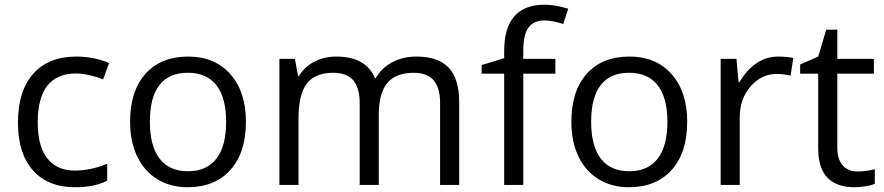

<svg xmlns="http://www.w3.org/2000/svg" viewBox="-20 -785 3754 815"><path d="M299.8 9.8Q183.6 9.8 119.9 -61.8Q56.2 -133.3 56.2 -264.2Q56.2 -398.4 120.8 -471.7Q185.5 -544.9 305.2 -544.9Q343.8 -544.9 382.3 -536.6Q420.9 -528.3 442.9 -517.1L418 -448.2Q391.1 -459 359.4 -466.1Q327.6 -473.1 303.2 -473.1Q140.1 -473.1 140.1 -265.1Q140.1 -166.5 179.9 -113.8Q219.7 -61 297.9 -61Q364.7 -61 435.1 -89.8V-18.1Q381.3 9.8 299.8 9.8Z M1023.9 -268.1Q1023.9 -137.2 958 -63.7Q892.1 9.8 775.9 9.8Q704.1 9.8 648.4 -23.9Q592.8 -57.6 562.5 -120.6Q532.2 -183.6 532.2 -268.1Q532.2 -398.9 597.7 -471.9Q663.1 -544.9 779.3 -544.9Q891.6 -544.9 957.8 -470.2Q1023.9 -395.5 1023.9 -268.1ZM616.2 -268.1Q616.2 -165.5 657.2 -111.8Q698.2 -58.1 777.8 -58.1Q857.4 -58.1 898.7 -111.6Q939.9 -165 939.9 -268.1Q939.9 -370.1 898.7 -423.1Q857.4 -476.1 776.9 -476.1Q697.3 -476.1 656.7 -423.8Q616.2 -371.6 616.2 -268.1Z M1848.1 0V-348.1Q1848.1 -412.1 1820.8 -444.1Q1793.5 -476.1 1735.8 -476.1Q1660.2 -476.1 1624 -432.6Q1587.9 -389.2 1587.9 -298.8V0H1506.8V-348.1Q1506.8 -412.1 1479.5 -444.1Q1452.1 -476.1 1394 -476.1Q1317.9 -476.1 1282.5 -430.4Q1247.1 -384.8 1247.1 -280.8V0H1166V-535.2H1231.9L1245.1 -461.9H1249Q1272 -501 1313.7 -522.9Q1355.5 -544.9 1407.2 -544.9Q1532.7 -544.9 1571.3 -454.1H1575.2Q1599.1 -496.1 1644.5 -520.5Q1689.9 -544.9 1748 -544.9Q1838.9 -544.9 1884 -498.3Q1929.2 -451.7 1929.2 -349.1V0Z M2337.4 -472.2H2201.2V0H2120.1V-472.2H2024.4V-508.8L2120.1 -538.1V-567.9Q2120.1 -765.1 2292.5 -765.1Q2335 -765.1 2392.1 -748L2371.1 -683.1Q2324.2 -698.2 2291 -698.2Q2245.1 -698.2 2223.1 -667.7Q2201.2 -637.2 2201.2 -569.8V-535.2H2337.4Z M2897 -268.1Q2897 -137.2 2831.1 -63.7Q2765.1 9.8 2648.9 9.8Q2577.1 9.8 2521.5 -23.9Q2465.8 -57.6 2435.5 -120.6Q2405.3 -183.6 2405.3 -268.1Q2405.3 -398.9 2470.7 -471.9Q2536.1 -544.9 2652.3 -544.9Q2764.6 -544.9 2830.8 -470.2Q2897 -395.5 2897 -268.1ZM2489.3 -268.1Q2489.3 -165.5 2530.3 -111.8Q2571.3 -58.1 2650.9 -58.1Q2730.5 -58.1 2771.7 -111.6Q2813 -165 2813 -268.1Q2813 -370.1 2771.7 -423.1Q2730.5 -476.1 2649.9 -476.1Q2570.3 -476.1 2529.8 -423.8Q2489.3 -371.6 2489.3 -268.1Z M3283.2 -544.9Q3318.8 -544.9 3347.2 -539.1L3335.9 -463.9Q3302.7 -471.2 3277.3 -471.2Q3212.4 -471.2 3166.3 -418.5Q3120.1 -365.7 3120.1 -287.1V0H3039.1V-535.2H3106L3115.2 -436H3119.1Q3148.9 -488.3 3190.9 -516.6Q3232.9 -544.9 3283.2 -544.9Z M3620.1 -57.1Q3641.6 -57.1 3661.6 -60.3Q3681.6 -63.5 3693.4 -66.9V-4.9Q3680.2 1.5 3654.5 5.6Q3628.9 9.8 3608.4 9.8Q3453.1 9.8 3453.1 -153.8V-472.2H3376.5V-511.2L3453.1 -544.9L3487.3 -659.2H3534.2V-535.2H3689.5V-472.2H3534.2V-157.2Q3534.2 -108.9 3557.1 -83Q3580.1 -57.1 3620.1 -57.1Z"/></svg>

Font: f04920746
Style: Regular
Weight: 400
Foundry: Ascender Corporation
Version: Version 1.10